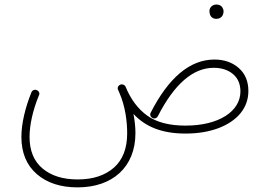

<svg xmlns="http://www.w3.org/2000/svg" viewBox="-20 -581 1192 850"><path d="M74.7 24.9C74.7 95.7 97.7 150.4 143.1 189.9C188.5 229 248.5 248.5 323.7 248.5C477.5 248.5 579.6 159.2 579.6 8.3C579.6 -17.6 576.7 -45.9 570.8 -76.7C623 -20.5 695.3 10.3 801.3 10.3C855.5 10.3 903.8 2.4 945.8 -13.2C1029.3 -44.4 1079.6 -102.1 1079.6 -178.2C1079.6 -220.7 1065.4 -254.9 1037.1 -279.8C1008.8 -304.7 972.7 -317.4 929.2 -317.4C819.3 -317.4 725.1 -234.9 647 -82C645.5 -79.6 645 -76.7 645 -74.2C645 -69.8 647 -62.5 655.3 -58.6C657.7 -57.1 660.6 -56.6 663.1 -56.6C666.5 -56.6 674.3 -58.1 678.7 -66.4C752 -209.5 834.5 -280.8 926.3 -280.8C960.9 -280.8 989.3 -271.5 1011.2 -253.4C1033.2 -234.9 1044.4 -209 1044.4 -176.3C1044.4 -88.4 949.7 -24.9 801.3 -24.9C729.5 -24.9 673.3 -39.6 632.3 -68.8C591.3 -98.1 559.1 -140.6 536.1 -196.8C534.7 -200.2 532.7 -203.1 529.3 -204.6C525.9 -206.5 522.9 -207.5 519.5 -207.5C517.1 -207.5 514.6 -207 512.2 -206.1C503.9 -202.6 501 -194.8 501 -190.4C501 -188 501.5 -185.5 502.9 -183.1C504.4 -179.2 506.3 -175.3 507.8 -171.9C535.6 -108.9 543 -41 543 9.8C543 75.7 523.4 126.5 484.4 161.1C444.8 195.8 391.6 213.4 323.7 213.4C258.8 213.4 207 197.3 168.5 165C129.9 132.8 110.8 85.9 110.8 24.9C110.8 -27.3 125.5 -94.2 152.3 -158.7C153.8 -161.1 154.3 -163.6 154.3 -166C154.3 -170.4 151.9 -178.7 142.6 -182.1C140.6 -183.1 138.7 -183.6 136.2 -183.6C131.8 -183.6 123 -182.1 119.1 -172.4C91.3 -103.5 74.7 -33.2 74.7 24.9ZM907.2 -532.2C907.2 -526.9 908.7 -522 909.2 -517.6C912.6 -507.3 921.4 -497.6 937.5 -497.6C962.4 -497.6 969.7 -517.1 969.7 -531.2C969.7 -537.1 967.8 -542.5 964.4 -547.9C960 -555.2 951.7 -561 938.5 -561C918.9 -561 907.2 -546.4 907.2 -532.2Z"/></svg>

Font: Mikhak ExtraLight
Style: Regular
Weight: 200
Designer: Amin Abedi
Version: Version 3.2